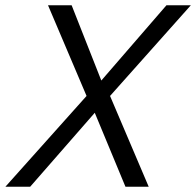

<svg xmlns="http://www.w3.org/2000/svg" viewBox="-40 -710 745 730"><path d="M-19.5 0 289.1 -345.2 142.6 -689.9H232.4L345.2 -403.8L592.8 -689.9H685.5L378.4 -345.2L525.4 0H437L320.3 -281.2L74.7 0Z"/></svg>

Font: HK Grotesk Italic
Style: Regular
Weight: 400
Italic angle: -13°
Designer: Alfredo Marco Pradil and Stefan Peev
Foundry: Hanken Design Co.
Version: Version 1.000;PS 001.000;hotconv 1.0.88;makeotf.lib2.5.64775